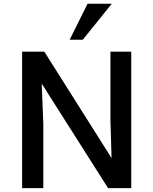

<svg xmlns="http://www.w3.org/2000/svg" viewBox="-20 -980 798 1000"><path d="M95.2 0V-710.9H210.9L561 -156.7L555.2 -356V-710.9H663.6V0H543L197.3 -544.4L205.6 -334.5V0ZM342.8 -772.9 436 -960.4H562L411.1 -772.9Z"/></svg>

Font: Comme Medium
Style: Regular
Weight: 500
Version: Version 1.000;gftools[0.9.27]